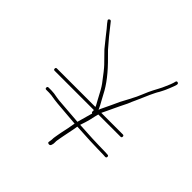

<svg xmlns="http://www.w3.org/2000/svg" viewBox="-185 -802 1001 1001"><g transform="rotate(45 315.5 -302.0)"><path d="M558.5 -112 573.5 -111C579.5 -111 582.5 -113.8 582.5 -119.5C582.5 -125.2 579.8 -128 574.5 -128L559.5 -129C548.8 -129.7 532.6 -130 510.8 -130C488.9 -130 442.5 -132.3 363.8 -137C365.4 -142.3 368.6 -152 373.3 -165.9C378 -179.9 382.7 -198.7 387.5 -222.5C389.2 -230.8 390.8 -237.3 392.5 -242H556.5C561.8 -242 564.5 -244.8 564.5 -250.5C564.5 -256.2 561.8 -259 556.5 -259H397.5C401.7 -268.3 406.2 -277.8 411.2 -287.5C416.2 -297.2 421.2 -307.8 426.2 -319.5C431.2 -331.2 436.5 -342.2 441.9 -352.5C447.3 -362.8 453.5 -375.5 460.6 -390.5C466.7 -405.5 472.3 -418.8 478 -430.5C483.7 -442.2 489.3 -455 495 -469C500.7 -483 505.7 -494.5 510 -503.5C514.3 -512.5 518.3 -520.8 522 -528.5C525.7 -536.2 529.8 -543.7 534.5 -551C537.8 -558.3 540.8 -564.2 543.5 -568.5C546.2 -572.8 551.2 -584.1 558.7 -602.4C566.2 -620.7 570.7 -633.2 572.2 -639.9C574.1 -647.8 571.8 -652.3 565.5 -653.5C560.2 -654.5 557 -652.1 555.9 -646.4C554.8 -640.6 552 -631.8 547.5 -620C543.5 -611.3 539.5 -602.1 535.6 -592.4C531.7 -582.6 526.3 -571.5 519.5 -559C509.2 -540.1 500.8 -523.7 494.5 -510C490.5 -501.3 485.7 -490 480 -476C474.3 -462 465.1 -440.9 449.6 -412.7C433.5 -384.5 419.1 -355.4 406.3 -325.5C401.3 -313.8 395 -300.7 387.5 -286C380 -271.3 376.3 -262.7 376.3 -260C374.6 -264 370.8 -271.8 365 -283.5C362.5 -288.5 359.2 -294.5 355 -301.5C350.8 -308.5 344.6 -320 336.3 -336C312.9 -382.7 272.9 -433.9 216.3 -489.5C207.1 -498.5 198.3 -507.3 190 -516L145.5 -568C138.8 -576 131.5 -585.2 123.5 -595.5C115.5 -605.8 108.5 -614.7 102.5 -622L94.5 -632C90.5 -636 86.3 -636.2 82 -632.5C77.7 -628.8 77.5 -625 81.5 -621L89.5 -610C99.7 -598.6 114.1 -581 132.5 -557L174.5 -505C192.7 -485.9 212.2 -466.6 231 -447.1C242.5 -435.2 263.1 -409.4 292.7 -369.6C302.9 -356 317.2 -331.1 335.6 -295C339.4 -287.7 343.3 -280.4 347.5 -273.3C351.7 -266.1 353.8 -261.4 353.8 -259H70.5C65.2 -259 62.5 -256.2 62.5 -250.5C62.5 -244.8 65.2 -242 70.5 -242H360V-231.5C360 -227.2 362.1 -224.3 366.3 -223L342.5 -138C320.8 -139.3 299.4 -141 278.1 -143C256.9 -145 237.5 -146.5 220 -147.5C202.5 -148.5 187.9 -150 177.5 -152C158.8 -156 143.2 -158 130.5 -158H109.5C104.2 -158 101.5 -155.2 101.5 -149.5C101.5 -143.8 104.2 -141 109.5 -141H130.5C140.4 -141 155.2 -139.2 175 -135.5C184.4 -133.8 208.4 -131.6 245.1 -128.8C281.9 -126.1 313.1 -123.5 338.7 -121C334.9 -96.5 329.5 -68.8 322.5 -38C320.8 -30.7 319.6 -24 318.8 -18C317.9 -12 316.9 -5.7 315.6 1C314.4 7.7 313.8 13 314 17C314.2 21 313.3 28.7 311.2 40C309.6 45.3 312.1 48.7 318.7 50C325.4 51.3 330 48.3 332.5 40.9C335 33.5 336.1 26.7 335.6 20.5C335.2 14.8 335.6 8.8 336.9 2.5C338.1 -3.8 339.2 -9.8 340 -15.5C340.8 -21.2 342.1 -27.7 343.7 -35C345.4 -42.3 347.1 -50.7 348.7 -60C350.4 -69.3 352.3 -78.7 354.4 -88C356.5 -97.3 358.3 -108 360 -120C441.7 -115.3 489.3 -113 511 -113C532.7 -113 548.5 -112.7 558.5 -112Z"/></g></svg>

Font: Proton
Style: BkExt
Weight: 500
Version: Version 1.017